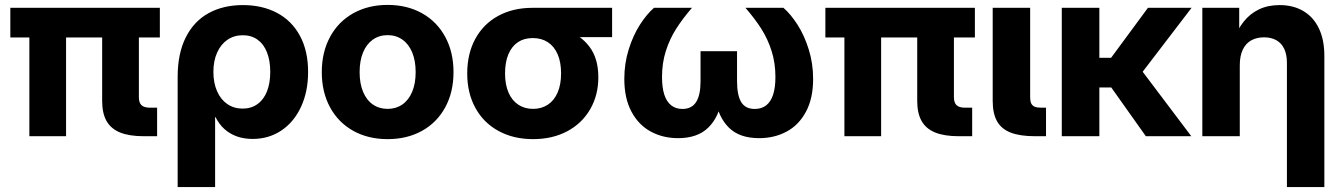

<svg xmlns="http://www.w3.org/2000/svg" viewBox="-20 -547 5388 771"><path d="M557.8 0Q498.8 0 462.1 -15Q425.4 -30 407.8 -61.1Q390.2 -92.2 390.2 -142V-484.4H537.7V-156.7Q537.7 -134.6 548.2 -124.6Q558.8 -114.6 582 -114.6H610.9V0ZM97.9 -484.4H245.3V0H97.9ZM21.5 -515.6H621.9V-396.5H21.5Z M693.4 -238.3Q693.4 -332.1 726 -396.9Q758.6 -461.7 817.5 -494.1Q876.5 -526.6 955.3 -526.6Q1033.5 -526.6 1092.7 -495.1Q1152 -463.6 1184.6 -403Q1217.2 -342.5 1217.2 -258.1Q1217.2 -179.6 1189 -118.4Q1160.7 -57.1 1110.1 -23.1Q1059.5 10.9 994.4 10.9Q959.9 10.9 931.3 0.8Q902.7 -9.4 881.1 -28.9Q859.4 -48.4 845.3 -77H843.8V204.1H693.4ZM1065.2 -258.4Q1065.2 -303.6 1052.1 -336.8Q1039.1 -369.9 1014.2 -387.7Q989.4 -405.5 955 -405.5Q920 -405.5 893.3 -387.3Q866.6 -369 851.8 -335.7Q836.9 -302.4 836.9 -258.4Q836.9 -214.1 851.7 -180.6Q866.4 -147.2 892.9 -129.1Q919.4 -110.9 954.2 -110.9Q988.8 -110.9 1013.8 -128.9Q1038.9 -146.8 1052.1 -180Q1065.2 -213.2 1065.2 -258.4Z M1272.2 -257.4Q1272.2 -337.5 1305.3 -398.7Q1338.4 -460 1398.5 -493.7Q1458.7 -527.3 1536.6 -527.3Q1614.8 -527.3 1674.9 -493.7Q1734.9 -460 1768 -398.7Q1801.1 -337.5 1801.1 -257.4Q1801.1 -177.2 1768 -116.2Q1734.9 -55.2 1674.9 -21.7Q1614.8 11.7 1536.6 11.7Q1458.4 11.7 1398.4 -21.7Q1338.4 -55.2 1305.3 -116.2Q1272.2 -177.2 1272.2 -257.4ZM1649.1 -257.4Q1649.1 -303.4 1635.1 -336.9Q1621.1 -370.4 1595.6 -388.1Q1570.1 -405.9 1536.6 -405.9Q1503.1 -405.9 1477.6 -388.1Q1452.1 -370.4 1438.1 -337Q1424.1 -303.6 1424.1 -257.4Q1424.1 -211.4 1438.1 -178.1Q1452.1 -144.8 1477.5 -127.3Q1502.9 -109.8 1536.6 -109.8Q1570.3 -109.8 1595.7 -127.4Q1621.1 -145 1635.1 -178.3Q1649.1 -211.6 1649.1 -257.4Z M1856.2 -252.2Q1856.2 -331.4 1888.7 -391.1Q1921.2 -450.8 1980.6 -483.2Q2040 -515.6 2118.3 -515.6H2438V-398H2219.1L2118.3 -394.1Q2084.8 -394.1 2060 -377.8Q2035.3 -361.4 2021.7 -329.6Q2008.1 -297.8 2008.1 -252.3Q2008.1 -207.1 2022.1 -175.1Q2036.1 -143.1 2061.6 -126.4Q2087 -109.8 2120.6 -109.8Q2154.1 -109.8 2179.6 -126.4Q2205.1 -143.1 2219.1 -175.2Q2233.1 -207.3 2233.1 -252.3Q2233.1 -297.6 2219.1 -329.5Q2205.1 -361.4 2179.6 -377.8Q2154.1 -394.1 2120.6 -394.1V-447.5Q2194.9 -447.5 2253.4 -426.7Q2311.9 -406 2347.3 -359Q2382.7 -312 2382.7 -236.7Q2382.7 -165 2350 -108.4Q2317.4 -51.8 2258 -20Q2198.5 11.7 2120.6 11.7Q2042.4 11.7 1982.4 -20.8Q1922.4 -53.2 1889.3 -113.1Q1856.2 -172.9 1856.2 -252.2Z M2487 -230.2Q2487 -292.5 2504.7 -348.8Q2522.4 -405.1 2549.6 -447.6Q2576.8 -490 2606.2 -515.6H2758.7Q2721.3 -472.3 2695.4 -431.6Q2669.4 -390.9 2653.9 -342.6Q2638.4 -294.3 2638.4 -237.7Q2638.4 -195.8 2647.5 -167.3Q2656.6 -138.9 2675 -124.2Q2693.3 -109.5 2720.4 -109.5Q2757.5 -109.5 2775.3 -137.2Q2793.1 -164.9 2793.1 -220.7V-341.5H2939.7V-220.7Q2939.7 -164.4 2956.5 -136.9Q2973.3 -109.5 3010.8 -109.5Q3038.4 -109.5 3056.9 -124.1Q3075.4 -138.7 3084.6 -167.1Q3093.8 -195.6 3093.8 -237.7Q3093.8 -294.3 3078.3 -342.7Q3062.8 -391.1 3036.9 -431.8Q3010.9 -472.5 2973.5 -515.6H3126.1Q3155.5 -490 3182.7 -447.6Q3209.9 -405.1 3227.5 -348.8Q3245.2 -292.5 3245.2 -230.2Q3245.2 -152.2 3216.6 -98.6Q3188 -45 3138.8 -18.6Q3089.6 7.8 3028.4 7.8Q2949.2 7.8 2906.7 -34.7Q2864.2 -77.2 2852.9 -149.2H2878.1Q2867.5 -77.4 2824.4 -34.8Q2781.2 7.8 2702.8 7.8Q2642.2 7.8 2593.2 -18.7Q2544.2 -45.2 2515.6 -98.8Q2487 -152.4 2487 -230.2Z M3830.8 0Q3771.8 0 3735.1 -15Q3698.3 -30 3680.8 -61.1Q3663.2 -92.2 3663.2 -142V-484.4H3810.6V-156.7Q3810.6 -134.6 3821.2 -124.6Q3831.7 -114.6 3855 -114.6H3883.9V0ZM3370.8 -484.4H3518.3V0H3370.8ZM3294.4 -515.6H3894.8V-396.5H3294.4Z M4136.8 0Q4076.2 0 4038.8 -14.4Q4001.5 -28.8 3983.9 -59.9Q3966.3 -91 3966.3 -142V-515.6H4116.7V-156.6Q4116.7 -140.9 4120.9 -131.9Q4125.2 -122.9 4134.4 -118.8Q4143.7 -114.6 4159.5 -114.6H4180.4V0Z M4394.6 0H4243.7V-515.6H4394.6ZM4520.2 -195.7H4368.5L4356.7 -314.8H4441.7L4589.7 -515.6H4764.9ZM4436.8 -203.7 4553 -279.5 4763.8 0H4581.3Z M4958.5 0H4808.1V-515.6H4956.2V-380.4H4931.6Q4948.2 -427.1 4973.7 -459.5Q4999.2 -491.9 5035.3 -509.2Q5071.3 -526.6 5118.1 -526.6Q5173.3 -526.6 5213.8 -502.6Q5254.3 -478.7 5276.2 -433Q5298.1 -387.3 5298.1 -323.2V204.1H5147.8V-294.5Q5147.8 -327.8 5137 -350.7Q5126.3 -373.5 5105.7 -385.3Q5085.1 -397.1 5055.9 -397.1Q5026.5 -397.1 5004.6 -385Q4982.7 -372.9 4970.6 -347.7Q4958.5 -322.5 4958.5 -284.8Z"/></svg>

Font: Intratopia Thin
Style: Regular
Weight: 100
Designer: Rasmus Andersson
Foundry: rsms
Version: Version 3.000;Glyphs 3.2.3 (3260)